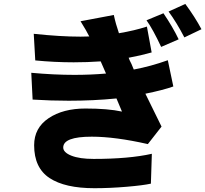

<svg xmlns="http://www.w3.org/2000/svg" viewBox="-20 -905 1055 986"><path d="M140.6 -531.2Q256.8 -520.5 362.3 -520.5Q446.3 -520.5 524.4 -527.3L497.1 -589.8Q427.7 -585 358.4 -585Q259.8 -585 161.1 -594.7L153.3 -731.4Q290 -716.8 393.6 -716.8Q417 -716.8 438.5 -717.8Q425.8 -744.1 393.6 -795.9L564.5 -828.1Q574.2 -782.2 590.8 -734.4Q671.9 -748 734.4 -768.6L758.8 -635.7Q704.1 -620.1 640.6 -608.4Q644.5 -596.7 655.3 -576.2L667 -547.9Q754.9 -564.5 841.8 -595.7L870.1 -460.9Q814.5 -441.4 726.6 -423.8Q806.6 -260.7 809.6 -254.9L739.3 -165Q571.3 -203.1 451.2 -203.1Q304.7 -203.1 304.7 -147.5Q304.7 -122.1 346.7 -105.5Q388.7 -88.9 460.9 -88.9Q642.6 -88.9 759.8 -115.2L754.9 38.1Q715.8 46.9 629.9 54.2Q543.9 61.5 464.8 61.5Q313.5 61.5 234.4 9.3Q155.3 -43 155.3 -159.2Q155.3 -248 229.5 -297.9Q303.7 -347.7 418.9 -347.7Q534.2 -347.7 606.4 -332L578.1 -399.4Q460 -387.7 333 -387.7Q242.2 -387.7 147.5 -393.6ZM732.4 -800.8 819.3 -836.9Q867.2 -766.6 897.5 -703.1L807.6 -664.1Q764.6 -755.9 732.4 -800.8ZM845.7 -845.7 931.6 -884.8Q981.4 -817.4 1014.6 -754.9L926.8 -712.9Q886.7 -790 845.7 -845.7Z"/></svg>

Font: GenEi Gothic M Heavy
Style: Regular
Weight: 800
Designer: o_tamon (Modified); [Source Han Sans]
Ryoko NISHIZUKA  (kana & ideographs); Paul D. Hunt (Latin, Greek & Cyrillic); Wenl
Version: Version 1.1a;Original Version 1.004